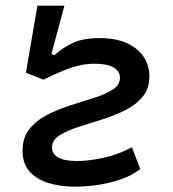

<svg xmlns="http://www.w3.org/2000/svg" viewBox="-20 -665 626 694"><path d="M252 9.8Q198.7 9.8 155.5 -3.4Q112.3 -16.6 86.9 -45.2Q61.5 -73.7 61.5 -120.1Q61.5 -168 86.9 -199.2Q112.3 -230.5 152.3 -250.7Q192.4 -271 237.5 -285.2Q282.7 -299.3 322.8 -312.3Q362.8 -325.2 388.2 -341.8Q413.6 -358.4 413.6 -384.3Q413.6 -406.7 391.4 -420.7Q369.1 -434.6 321.8 -434.6Q295.4 -434.6 270 -429.2Q244.6 -423.8 213.1 -411.4Q181.6 -398.9 137.2 -377L73.7 -401.9L115.2 -644.5H212.9L166 -470.7L175.8 -465.3Q207.5 -493.2 244.4 -510.3Q281.2 -527.3 338.4 -527.3Q401.4 -527.3 441.7 -507.8Q481.9 -488.3 501 -456.8Q520 -425.3 520 -389.2Q520 -343.8 494.6 -314Q469.2 -284.2 429.2 -264.9Q389.2 -245.6 344 -231.7Q298.8 -217.8 258.8 -204.6Q218.8 -191.4 193.4 -174.6Q168 -157.7 168 -131.3Q168 -108.9 189.9 -95.9Q211.9 -83 259.3 -83Q300.3 -83 353.5 -94.5Q406.7 -106 457 -132.8L486.8 -53.7Q455.1 -29.3 412.8 -15.4Q370.6 -1.5 328.1 4.2Q285.6 9.8 252 9.8Z"/></svg>

Font: Cascadia Mono PL
Style: Italic
Weight: 400
Italic angle: -10°
Monospace: yes
Designer: Aaron Bell
Foundry: Saja Typeworks
Version: Version 2404.023; ttfautohint (v1.8.4)